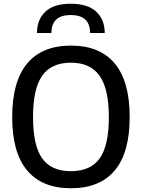

<svg xmlns="http://www.w3.org/2000/svg" viewBox="-20 -993 756 1023"><path d="M358 10Q204 10 124.5 -85Q45 -180 45 -369Q45 -559 124.5 -654.5Q204 -750 358 -750Q512 -750 591.5 -654.5Q671 -559 671 -369Q671 -180 591.5 -85Q512 10 358 10ZM358 -81Q463 -81 511.5 -149.5Q560 -218 560 -369Q560 -520 510.5 -589.5Q461 -659 358 -659Q254 -659 205 -590Q156 -521 156 -369Q156 -218 204.5 -149.5Q253 -81 358 -81ZM460 -817Q460 -913 357 -913Q254 -913 254 -817H177Q177 -888 221.5 -930.5Q266 -973 357 -973Q448 -973 493 -930.5Q538 -888 538 -817Z"/></svg>

Font: Encode Sans Narrow
Style: Medium
Weight: 500
Designer: Pablo Impallari, Andres Torresi
Foundry: Pablo Impallari, Andres Torresi
Version: Version 1.000; ttfautohint (v1.00) -l 8 -r 50 -G 200 -x 14 -